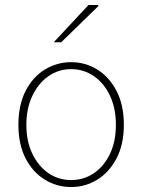

<svg xmlns="http://www.w3.org/2000/svg" viewBox="-20 -740 572 772"><path d="M266 12Q209 12 160.5 -17.5Q112 -47 83 -103Q54 -159 54 -238Q54 -318 83 -374.5Q112 -431 160.5 -460.5Q209 -490 266 -490Q323 -490 371 -460.5Q419 -431 448.5 -374.5Q478 -318 478 -238Q478 -159 448.5 -103Q419 -47 371 -17.5Q323 12 266 12ZM266 -16Q317 -16 358 -44Q399 -72 422.5 -122Q446 -172 446 -238Q446 -304 422.5 -354.5Q399 -405 358 -433.5Q317 -462 266 -462Q215 -462 174.5 -433.5Q134 -405 110 -354.5Q86 -304 86 -238Q86 -172 110 -122Q134 -72 174.5 -44Q215 -16 266 -16ZM196 -570 336 -720H374L376 -716L226 -570Z"/></svg>

Font: Mada ExtraLight
Style: Regular
Weight: 250
Designer: Khaled Hosny
Version: Version 1.5